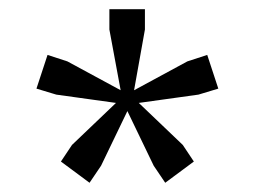

<svg xmlns="http://www.w3.org/2000/svg" viewBox="-20 -744 552 416"><path d="M338 -348 313 -385 247 -522 265 -536 376 -430 400 -394ZM174 -348 112 -394 136 -430 247 -536 265 -522 199 -385ZM253 -518 102 -539 59 -552 83 -625 126 -611 259 -539ZM245 -529 217 -680V-724H294V-680L267 -529ZM259 -518 253 -539 386 -611 429 -625 453 -552 410 -539Z"/></svg>

Font: Changa ExtraLight
Style: Regular
Weight: 250
Designer: Eduardo Rodriguez Tunni
Foundry: Eduardo Rodriguez Tunni
Version: Version 3.002; ttfautohint (v1.8.2)